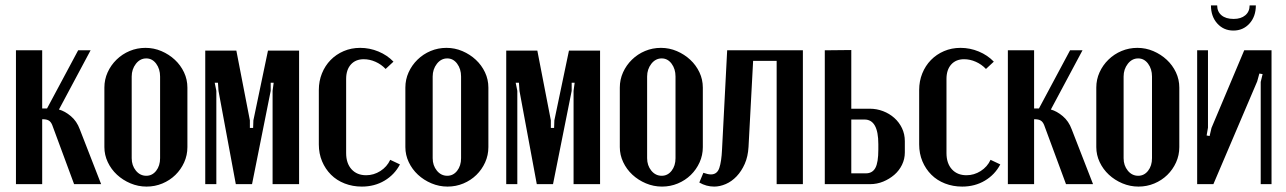

<svg xmlns="http://www.w3.org/2000/svg" viewBox="-20 -681 4756 710"><path d="M173 -219Q168 -231 160 -235.5Q152 -240 139 -240H136V0H39V-495H136V-280H154L269 -495H315L198 -276Q220 -270 242 -251.5Q264 -233 275 -203L354 0H254Z M518 -504Q549 -504 577 -492Q605 -480 626.5 -460Q648 -440 660.5 -413.5Q673 -387 673 -357V-137Q673 -107 661 -80.5Q649 -54 628.5 -34Q608 -14 580.5 -2.5Q553 9 522 9Q491 9 462.5 -3Q434 -15 412.5 -35Q391 -55 378.5 -81.5Q366 -108 366 -137V-357Q366 -387 378 -413.5Q390 -440 411 -460.5Q432 -481 459.5 -492.5Q487 -504 518 -504ZM521 -465Q498 -465 482.5 -445Q467 -425 467 -398V-96Q467 -69 482.5 -50Q498 -31 521 -31Q543 -31 557.5 -49.5Q572 -68 572 -96V-398Q572 -426 557.5 -445.5Q543 -465 521 -465Z M1086 0H988V-345L992 -375H981V-345L912 0H852L788 -345L786 -375H774L780 -345V0H739V-494H854L904 -236V-208H916L917 -236L971 -494H1086Z M1159 -348Q1159 -381 1170.5 -409.5Q1182 -438 1202.5 -459Q1223 -480 1251 -492Q1279 -504 1312 -504Q1347 -504 1379.5 -490.5Q1412 -477 1435 -453L1406 -426Q1390 -443 1368.5 -452.5Q1347 -462 1325 -462Q1295 -462 1277.5 -442.5Q1260 -423 1260 -389V-115Q1260 -77 1280 -55Q1300 -33 1334 -33Q1362 -33 1386.5 -48.5Q1411 -64 1423 -90L1459 -73Q1439 -35 1402 -13Q1365 9 1318 9Q1284 9 1254.5 -2.5Q1225 -14 1204 -35Q1183 -56 1171 -84.5Q1159 -113 1159 -147Z M1631 -504Q1662 -504 1690 -492Q1718 -480 1739.5 -460Q1761 -440 1773.5 -413.5Q1786 -387 1786 -357V-137Q1786 -107 1774 -80.5Q1762 -54 1741.5 -34Q1721 -14 1693.5 -2.5Q1666 9 1635 9Q1604 9 1575.5 -3Q1547 -15 1525.5 -35Q1504 -55 1491.5 -81.5Q1479 -108 1479 -137V-357Q1479 -387 1491 -413.5Q1503 -440 1524 -460.5Q1545 -481 1572.5 -492.5Q1600 -504 1631 -504ZM1634 -465Q1611 -465 1595.5 -445Q1580 -425 1580 -398V-96Q1580 -69 1595.5 -50Q1611 -31 1634 -31Q1656 -31 1670.5 -49.5Q1685 -68 1685 -96V-398Q1685 -426 1670.5 -445.5Q1656 -465 1634 -465Z M2199 0H2101V-345L2105 -375H2094V-345L2025 0H1965L1901 -345L1899 -375H1887L1893 -345V0H1852V-494H1967L2017 -236V-208H2029L2030 -236L2084 -494H2199Z M2424 -504Q2455 -504 2483 -492Q2511 -480 2532.5 -460Q2554 -440 2566.5 -413.5Q2579 -387 2579 -357V-137Q2579 -107 2567 -80.5Q2555 -54 2534.5 -34Q2514 -14 2486.5 -2.5Q2459 9 2428 9Q2397 9 2368.5 -3Q2340 -15 2318.5 -35Q2297 -55 2284.5 -81.5Q2272 -108 2272 -137V-357Q2272 -387 2284 -413.5Q2296 -440 2317 -460.5Q2338 -481 2365.5 -492.5Q2393 -504 2424 -504ZM2427 -465Q2404 -465 2388.5 -445Q2373 -425 2373 -398V-96Q2373 -69 2388.5 -50Q2404 -31 2427 -31Q2449 -31 2463.5 -49.5Q2478 -68 2478 -96V-398Q2478 -426 2463.5 -445.5Q2449 -465 2427 -465Z M2581 -42Q2598 -36 2609 -36Q2632 -36 2640 -60Q2648 -84 2650 -128L2669 -495H2949V0H2852V-456H2765L2748 -138Q2746 -102 2734 -75Q2722 -48 2704 -29Q2686 -10 2664 -0.5Q2642 9 2621 9Q2592 9 2566 -6Z M3196 -279Q3222 -279 3245.5 -270Q3269 -261 3287 -245Q3305 -229 3315.5 -207Q3326 -185 3326 -159V-117Q3326 -93 3315.5 -71.5Q3305 -50 3287 -34.5Q3269 -19 3246 -9.5Q3223 0 3197 0H3030V-495L3128 -496V-279ZM3228 -148Q3228 -239 3177 -239H3128V-40H3182Q3206 -40 3217 -60Q3228 -80 3228 -128Z M3379 -348Q3379 -381 3390.5 -409.5Q3402 -438 3422.5 -459Q3443 -480 3471 -492Q3499 -504 3532 -504Q3567 -504 3599.5 -490.5Q3632 -477 3655 -453L3626 -426Q3610 -443 3588.5 -452.5Q3567 -462 3545 -462Q3515 -462 3497.5 -442.5Q3480 -423 3480 -389V-115Q3480 -77 3500 -55Q3520 -33 3554 -33Q3582 -33 3606.5 -48.5Q3631 -64 3643 -90L3679 -73Q3659 -35 3622 -13Q3585 9 3538 9Q3504 9 3474.5 -2.5Q3445 -14 3424 -35Q3403 -56 3391 -84.5Q3379 -113 3379 -147Z M3841 -219Q3836 -231 3828 -235.5Q3820 -240 3807 -240H3804V0H3707V-495H3804V-280H3822L3937 -495H3983L3866 -276Q3888 -270 3910 -251.5Q3932 -233 3943 -203L4022 0H3922Z M4186 -504Q4217 -504 4245 -492Q4273 -480 4294.5 -460Q4316 -440 4328.5 -413.5Q4341 -387 4341 -357V-137Q4341 -107 4329 -80.5Q4317 -54 4296.5 -34Q4276 -14 4248.5 -2.5Q4221 9 4190 9Q4159 9 4130.5 -3Q4102 -15 4080.5 -35Q4059 -55 4046.5 -81.5Q4034 -108 4034 -137V-357Q4034 -387 4046 -413.5Q4058 -440 4079 -460.5Q4100 -481 4127.5 -492.5Q4155 -504 4186 -504ZM4189 -465Q4166 -465 4150.5 -445Q4135 -425 4135 -398V-96Q4135 -69 4150.5 -50Q4166 -31 4189 -31Q4211 -31 4225.5 -49.5Q4240 -68 4240 -96V-398Q4240 -426 4225.5 -445.5Q4211 -465 4189 -465Z M4682 -495V0H4642V-378L4649 -407L4637 -409L4629 -380L4467 0H4407V-495H4447V-209L4442 -180L4453 -178L4460 -208L4581 -495ZM4601 -661H4624Q4624 -620 4600.5 -594Q4577 -568 4541 -568Q4505 -568 4481.5 -594Q4458 -620 4458 -661H4481Q4481 -638 4497 -624.5Q4513 -611 4542 -611Q4569 -611 4585 -624.5Q4601 -638 4601 -661Z"/></svg>

Font: Moniqa Paragraph
Style: Bold
Weight: 700
Designer: Rajesh Rajput
Foundry: Rajesh Rajput
Version: Version 1.000